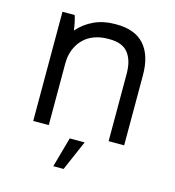

<svg xmlns="http://www.w3.org/2000/svg" viewBox="-106 -617 804 883"><g transform="rotate(15 296.5 -175.5)"><path d="M85 0H159V-293Q159 -331 171 -360.5Q183 -390 204 -411Q225 -432 254.5 -443Q284 -454 320 -454H328Q389 -454 416.5 -419Q444 -384 444 -320V0H518V-333Q518 -428 473.5 -478Q429 -528 340 -528H333Q279 -528 234.5 -507.5Q190 -487 158 -450Q156 -467 152 -486.5Q148 -506 143 -520H85ZM228 177H277L339 34H268Z"/></g></svg>

Font: Fixel Variable
Style: Regular
Weight: 100
Width: 3
Designer: AlfaBravo + MacPaw
Foundry: Kyrylo Tkachov, Marchela Mozhyna, Serhii Makarenko, Maria Weinstein, Zakhar Kryvoshyya
Version: Version 1.211